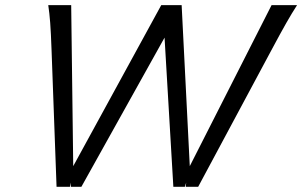

<svg xmlns="http://www.w3.org/2000/svg" viewBox="-20 -716 1159 736"><path d="M691.9 0 693.8 -16.1 688.5 0H644.5L610.8 -571.8L292 0H251.5V-16.1L248 0H196.8L177.7 -522Q175.3 -589.8 172.4 -628.7Q169.4 -667.5 165 -696.3H252.9L260.7 -79.1L598.1 -696.3H676.3L707.5 -79.1L1021 -696.3H1118.7Q1099.1 -666 1077.4 -627.9Q1055.7 -589.8 1019.5 -522L739.7 0Z"/></svg>

Font: Lesson One Light
Style: Italic
Weight: 300
Italic angle: -14°
Designer: But Ko, Victor Gaultney, Annie Olsen, Julie Remington, Don Collingsworth, Eric Hays, Becca Hirsbrunner
Version: Version 1.100